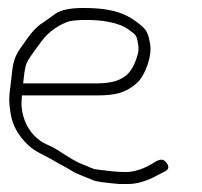

<svg xmlns="http://www.w3.org/2000/svg" viewBox="-20 -485 507 481"><path d="M38 -276C40.2 -294 41 -310.8 46.4 -325.8C48.9 -333 59.2 -348.4 77 -372C94.7 -398.4 117.1 -417.8 148.4 -430C156.9 -433.3 173.4 -435 198 -435C229.9 -435 276.6 -430.6 304.2 -409.5C321.2 -396.5 322.2 -397.7 326.1 -374C327.8 -364 327.1 -354.3 323.9 -345C315.5 -315.5 302 -296.5 283.4 -288C270.8 -280 247.4 -276 218 -276ZM35 -246H223C265.6 -246 295.4 -250.8 325.7 -279.7C341.7 -295 361.5 -341.8 356.2 -373.7C350.6 -407.2 346.1 -412.1 321.7 -430.5C284.5 -458.5 241.9 -465 188.9 -465C155.4 -465 131.8 -460 118.2 -450.1C108 -442.7 97.9 -435.4 87.7 -428.2C64.6 -415.3 46.3 -385.2 32.5 -366C16.5 -343.7 12.3 -329.4 8.8 -291.5C5.1 -252.3 -0.6 -243.6 6.9 -199C11.6 -170.4 26.2 -144.5 50.6 -121.5C69.9 -103.2 92.3 -96.2 113.1 -83.5C129.6 -73.4 144.9 -66.4 159.8 -57.1C172.6 -48.6 198.5 -40.4 212.5 -33.8C219.8 -30.3 242.1 -27.1 279.2 -24H300.4C323.1 -24 347.9 -31.3 374.7 -46L394.1 -56C402.8 -60.8 404 -67.6 397.7 -76.5C387 -91.4 376.2 -84.5 356.4 -72C334.4 -60 313.7 -54 294.2 -54C268.8 -54 244.9 -57.9 226 -60C208.1 -62 207.3 -66.1 185.4 -73.9C172.4 -78.5 153 -90.3 123.8 -109.5C115.6 -114.5 107.6 -118.7 99.7 -122C65.6 -136.4 42 -168.2 35.4 -207.5C32.3 -226.7 34.6 -233.5 35 -246Z"/></svg>

Font: MewTooHand
Style: CondLta
Weight: 400
Designer: Mew Too, Robert Jablonski
Version: Version 0.77